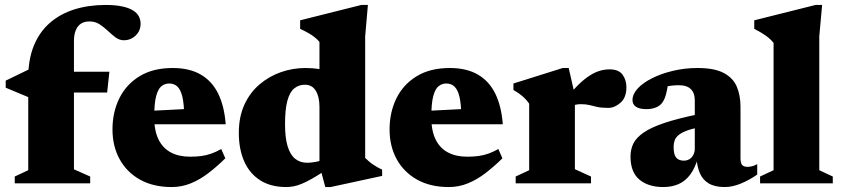

<svg xmlns="http://www.w3.org/2000/svg" viewBox="-20 -740 3396 775"><path d="M129.5 -366.5 94 -348 3 -386V-414.5L102 -462.5L192 -450.5H421.5L412.5 -366.5ZM278.5 -56.5 344 -27.5V0H39.5V-27.5L94 -53V-426.5Q94 -500 116.5 -555.2Q139 -610.5 180.5 -647Q222 -683.5 279.5 -701.8Q337 -720 406.5 -720Q445.5 -720 472.5 -714.2Q499.5 -708.5 516 -698.5Q532.5 -688.5 540 -674.8Q547.5 -661 547.5 -644.5Q547.5 -615.5 527.5 -596.5Q507.5 -577.5 480 -577.5Q462 -577.5 446.2 -589.2Q430.5 -601 415 -615.8Q399.5 -630.5 381.8 -642Q364 -653.5 341.5 -653.5Q321 -653.5 307.2 -644.8Q293.5 -636 286 -618.2Q278.5 -600.5 278.5 -574.5Z M677 -465.5Q744.5 -465.5 790 -439.2Q835.5 -413 860.5 -362.5Q885.5 -312 891 -238.5H555.5V-291L800 -303.5L723.5 -271.5Q723 -319 716.5 -347.8Q710 -376.5 696.8 -389.8Q683.5 -403 663 -403Q646 -403 632.2 -392.5Q618.5 -382 610.5 -352.8Q602.5 -323.5 602.5 -266.5Q602.5 -212.5 619.8 -177.2Q637 -142 669.5 -124.8Q702 -107.5 747.5 -107.5Q772 -107.5 792.5 -110.2Q813 -113 832.5 -119.8Q852 -126.5 873 -138.5L889.5 -101Q856 -68 821.5 -41.5Q787 -15 750.2 0Q713.5 15 673 15Q598.5 15 545 -15Q491.5 -45 462.8 -97.5Q434 -150 434 -217.5Q434 -286.5 461.5 -342.8Q489 -399 543.2 -432.2Q597.5 -465.5 677 -465.5Z M1269.5 -308.5Q1269.5 -349 1254.8 -373.5Q1240 -398 1210.5 -398Q1186 -398 1167.8 -383.2Q1149.5 -368.5 1140 -333.5Q1130.5 -298.5 1130.5 -239Q1130.5 -184 1141 -149.5Q1151.5 -115 1171.5 -99Q1191.5 -83 1220 -83Q1235.5 -83 1255.5 -86.8Q1275.5 -90.5 1293 -100V-52Q1263 -32 1240 -19Q1217 -6 1199 1.5Q1181 9 1165.5 12Q1150 15 1135.5 15Q1072.5 15 1029.8 -12.5Q987 -40 965.5 -89.2Q944 -138.5 944 -203.5Q944 -268.5 966.5 -317.5Q989 -366.5 1027.5 -399.2Q1066 -432 1114 -448.8Q1162 -465.5 1213 -465.5Q1243 -465.5 1269.2 -461.2Q1295.5 -457 1323 -448.2Q1350.5 -439.5 1384 -424.5H1269.5V-571Q1261 -581 1250 -589.8Q1239 -598.5 1224.5 -606.8Q1210 -615 1191.5 -623.5V-658L1438.5 -720H1465L1454 -593.5V-102.5Q1460 -96.5 1467.8 -89.8Q1475.5 -83 1484.2 -77Q1493 -71 1502.5 -65.5Q1512 -60 1522.5 -55.5V-30L1314.5 15H1293L1269.5 -73Z M1795.5 -465.5Q1863 -465.5 1908.5 -439.2Q1954 -413 1979 -362.5Q2004 -312 2009.5 -238.5H1674V-291L1918.5 -303.5L1842 -271.5Q1841.5 -319 1835 -347.8Q1828.5 -376.5 1815.2 -389.8Q1802 -403 1781.5 -403Q1764.5 -403 1750.8 -392.5Q1737 -382 1729 -352.8Q1721 -323.5 1721 -266.5Q1721 -212.5 1738.2 -177.2Q1755.5 -142 1788 -124.8Q1820.5 -107.5 1866 -107.5Q1890.5 -107.5 1911 -110.2Q1931.5 -113 1951 -119.8Q1970.5 -126.5 1991.5 -138.5L2008 -101Q1974.5 -68 1940 -41.5Q1905.5 -15 1868.8 0Q1832 15 1791.5 15Q1717 15 1663.5 -15Q1610 -45 1581.2 -97.5Q1552.5 -150 1552.5 -217.5Q1552.5 -286.5 1580 -342.8Q1607.5 -399 1661.8 -432.2Q1716 -465.5 1795.5 -465.5Z M2440 -460Q2477.5 -460 2493 -438.5Q2508.5 -417 2508.5 -388Q2508.5 -346 2484.5 -325.2Q2460.5 -304.5 2436 -304.5Q2408.5 -304.5 2391.5 -308.2Q2374.5 -312 2359.8 -315.8Q2345 -319.5 2325 -319.5Q2313 -319.5 2303.2 -317.2Q2293.5 -315 2284.5 -310Q2275.5 -305 2265 -296.5L2252.5 -327.5Q2281.5 -364 2306 -389.2Q2330.5 -414.5 2352.8 -430Q2375 -445.5 2396.5 -452.8Q2418 -460 2440 -460ZM2300.5 -356V-57L2365.5 -27.5V0H2061.5V-27.5L2116 -53V-321.5Q2107.5 -334 2097.8 -343.5Q2088 -353 2076.8 -361.2Q2065.5 -369.5 2052.5 -376.5V-403L2251.5 -465.5H2275.5Z M2802 -279.5V-226Q2769 -219.5 2748.5 -211.2Q2728 -203 2717.2 -193.2Q2706.5 -183.5 2702.8 -172Q2699 -160.5 2699 -147Q2699 -116.5 2709.2 -104Q2719.5 -91.5 2740.5 -91.5Q2753.5 -91.5 2763.5 -98Q2773.5 -104.5 2779 -115.8Q2784.5 -127 2784.5 -140.5V-335.5Q2784.5 -364 2768.8 -380Q2753 -396 2720 -396Q2703.5 -396 2689.8 -394.2Q2676 -392.5 2666 -389L2681 -430Q2676.5 -396 2672.2 -376Q2668 -356 2663.5 -344.5Q2659 -333 2653 -325.5Q2645 -313.5 2628.2 -306.5Q2611.5 -299.5 2589 -299.5Q2561.5 -299.5 2547.2 -309Q2533 -318.5 2533 -336Q2533 -360 2554.2 -383Q2575.5 -406 2612.5 -424.5Q2649.5 -443 2696.8 -454.2Q2744 -465.5 2795.5 -465.5Q2864 -465.5 2901.8 -445.2Q2939.5 -425 2954.2 -389.8Q2969 -354.5 2969 -309V-99.5Q2969 -88 2972 -80.5Q2975 -73 2981.2 -69.8Q2987.5 -66.5 2997 -66.5Q3005.5 -66.5 3015.2 -68.8Q3025 -71 3036.5 -77.5V-35.5Q3007 -14.5 2972.2 0.2Q2937.5 15 2905.5 15Q2865.5 15 2841 0.5Q2816.5 -14 2805 -40.8Q2793.5 -67.5 2791.5 -103.5L2798 -105Q2786 -62 2766.2 -35.5Q2746.5 -9 2719.2 3Q2692 15 2657 15Q2597 15 2561 -15Q2525 -45 2525 -108Q2525 -137 2536.5 -160.5Q2548 -184 2577.8 -204.8Q2607.5 -225.5 2662 -243.8Q2716.5 -262 2802 -279.5Z M3287 -53 3341.5 -27.5V0H3048V-27.5L3102.5 -53V-567Q3094.5 -577 3083.8 -586.2Q3073 -595.5 3058.5 -604.5Q3044 -613.5 3024.5 -623.5V-658L3272 -720H3298.5L3287 -593.5Z"/></svg>

Font: Newsreader 16pt 16pt ExtraBold
Style: Regular
Weight: 800
Version: Version 1.003